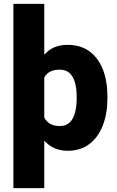

<svg xmlns="http://www.w3.org/2000/svg" viewBox="-20 -770 604 993"><path d="M330.1 9.8Q281.7 9.8 246.8 -11.2Q211.9 -32.2 188.5 -69.3Q165 -106.4 150.6 -154.3Q136.2 -202.1 128.4 -255.9V-268.1Q138.7 -344.2 161.1 -405.3Q183.6 -466.3 224.4 -502.2Q265.1 -538.1 329.1 -538.1Q396.5 -538.1 442.4 -504.6Q488.3 -471.2 512 -410.9Q535.6 -350.6 535.6 -270.5V-260.3Q535.6 -183.6 512.2 -122.3Q488.8 -61 442.9 -25.6Q397 9.8 330.1 9.8ZM49.3 203.1V-750H209V203.1ZM289.6 -118.2Q322.3 -118.2 341.3 -137.5Q360.4 -156.7 368.4 -189Q376.5 -221.2 376.5 -260.3V-270.5Q376.5 -311 367.9 -342.3Q359.4 -373.5 340.3 -391.6Q321.3 -409.7 288.6 -409.7Q262.2 -409.7 243.9 -401.6Q225.6 -393.6 214.4 -377.7Q203.1 -361.8 198 -337.6Q192.9 -313.5 192.9 -281.2V-242.7Q193.4 -206.1 202.1 -178Q210.9 -149.9 232.4 -134Q253.9 -118.2 289.6 -118.2Z"/></svg>

Font: Heebo ExtraBold
Style: Regular
Weight: 800
Designer: Oded Ezer
Foundry: Ezer Type House
Version: Version 3.100